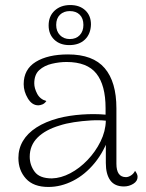

<svg xmlns="http://www.w3.org/2000/svg" viewBox="-20 -730 578 762"><path d="M472 10Q435 10 417.5 -14.5Q400 -39 400 -83V-205L415 -194Q394 -130 356 -83.5Q318 -37 270 -12.5Q222 12 172 12Q113 12 83 -21Q53 -54 53 -103Q53 -140 71 -170.5Q89 -201 124.5 -224Q160 -247 212 -261Q255 -272 305 -275.5Q355 -279 399 -275V-301Q399 -392 362.5 -438Q326 -484 244 -484Q216 -484 186 -477Q156 -470 136 -452Q116 -434 116 -399Q116 -380 127.5 -358Q139 -336 164 -329Q157 -319 148 -315.5Q139 -312 132 -312Q107 -312 90.5 -339.5Q74 -367 74 -396Q74 -455 122 -484.5Q170 -514 250 -514Q349 -514 395.5 -459.5Q442 -405 442 -300V-80Q442 -27 480 -27Q489 -27 499.5 -33.5Q510 -40 516 -52Q521 -45 523.5 -39.5Q526 -34 526 -28Q526 -11 509 -0.5Q492 10 472 10ZM186 -22Q222 -23 259 -42.5Q296 -62 327.5 -95Q359 -128 379 -168.5Q399 -209 400 -251Q374 -254 340 -252Q306 -250 273.5 -245Q241 -240 217 -232Q160 -215 129 -184Q98 -153 98 -108Q98 -75 117.5 -48.5Q137 -22 186 -22ZM259 -710Q296 -710 318.5 -689Q341 -668 341 -633Q340 -595 317 -573Q294 -551 255 -551Q218 -551 195.5 -572.5Q173 -594 173 -629Q173 -666 197 -688Q221 -710 259 -710ZM257 -686Q233 -686 218 -671.5Q203 -657 203 -631Q203 -606 218 -590.5Q233 -575 257 -575Q282 -575 296.5 -590.5Q311 -606 311 -631Q311 -657 296.5 -671.5Q282 -686 257 -686Z"/></svg>

Font: Arima Thin ExtraLight
Style: Regular
Weight: 250
Version: Version 1.100